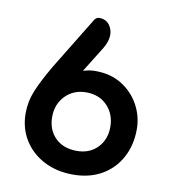

<svg xmlns="http://www.w3.org/2000/svg" viewBox="-70 -626 613 696"><g transform="rotate(10 237.0 -278.0)"><path d="M215 -367Q226 -370 236 -372Q246 -374 260 -374Q317 -374 358 -348Q399 -322 421.5 -280.5Q444 -239 444 -192Q444 -133 419 -87Q394 -41 349 -15.5Q304 10 244 10Q184 10 137 -14.5Q90 -39 63.5 -82Q37 -125 37 -180Q37 -223 54 -264Q71 -305 105 -363L223 -556Q230 -566 240 -566Q273 -566 285.5 -534.5Q298 -503 274 -462ZM134 -183Q134 -136 163.5 -106.5Q193 -77 243 -77Q290 -77 319 -107Q348 -137 348 -183Q348 -230 318.5 -261Q289 -292 241 -292Q194 -292 164 -261Q134 -230 134 -183Z"/></g></svg>

Font: Zain
Style: Bold
Weight: 700
Designer: Zain,Boutros
Foundry: Mobile Telecommunications Company (Zain), 2024
Version: Version 1.50; ttfautohint (v1.8.4)